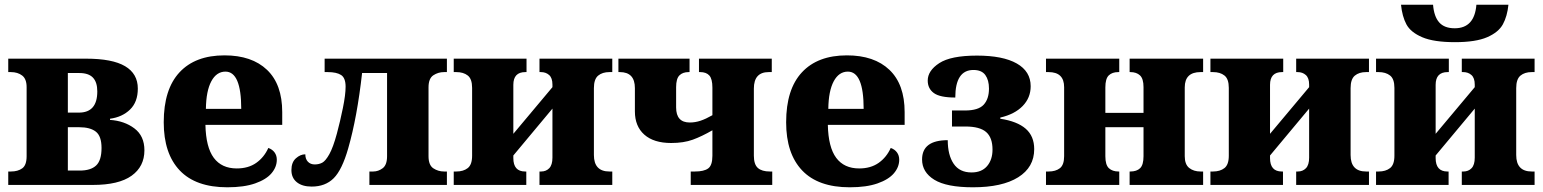

<svg xmlns="http://www.w3.org/2000/svg" viewBox="-20 -785 6549 815"><path d="M15 -57H26Q56 -57 74.5 -70.5Q93 -84 93 -122V-415Q93 -450 74 -464.5Q55 -479 26 -479H15V-536H345Q457 -536 511 -504Q565 -472 565 -409Q565 -352 532 -320Q499 -288 447 -281V-276Q508 -272 550.5 -240Q593 -208 593 -147Q593 -78 538.5 -39Q484 0 374 0H15ZM315 -307Q393 -307 393 -397Q393 -436 374.5 -455.5Q356 -475 317 -475H268V-307ZM319 -61Q365 -61 388 -82.5Q411 -104 411 -157Q411 -207 387 -226Q363 -245 316 -245H268V-61Z M675 -266Q675 -406 742 -478Q809 -550 933 -550Q1049 -550 1113.5 -488.5Q1178 -427 1178 -309V-255H852Q854 -160 887.5 -115Q921 -70 985 -70Q1034 -70 1067.5 -93.5Q1101 -117 1119 -157Q1136 -151 1145.5 -138Q1155 -125 1155 -107Q1155 -76 1132.5 -49.5Q1110 -23 1063 -6.5Q1016 10 945 10Q811 10 743 -61.5Q675 -133 675 -266ZM1004 -323Q1004 -481 937 -481Q899 -481 877 -440Q855 -399 854 -323Z M1217 -63Q1217 -96 1236 -113Q1255 -130 1276 -130Q1276 -110 1287 -98.5Q1298 -87 1316 -87Q1334 -87 1348 -94.5Q1362 -102 1378 -130.5Q1394 -159 1410 -218Q1424 -270 1435.5 -326.5Q1447 -383 1447 -417Q1447 -454 1428 -466.5Q1409 -479 1371 -479H1358V-536H1877V-479H1865Q1840 -479 1819.5 -465.5Q1799 -452 1799 -414V-122Q1799 -84 1819.5 -70.5Q1840 -57 1865 -57H1877V0H1548V-57H1564Q1586 -57 1604.5 -71Q1623 -85 1623 -122V-475H1517Q1496 -287 1458 -155Q1432 -64 1396.5 -28.5Q1361 7 1303 7Q1263 7 1240 -11.5Q1217 -30 1217 -63Z M1906 -57H1917Q1947 -57 1965.5 -71.5Q1984 -86 1984 -124V-412Q1984 -450 1965.5 -464.5Q1947 -479 1917 -479H1906V-536H2215V-479H2210Q2159 -479 2159 -425V-217L2325 -415V-426Q2325 -454 2311 -466.5Q2297 -479 2276 -479H2270V-536H2579V-479H2567Q2537 -479 2519 -464Q2501 -449 2501 -411V-127Q2501 -57 2567 -57H2579V0H2270V-57H2277Q2298 -57 2311.5 -71Q2325 -85 2325 -116V-324L2159 -125V-114Q2159 -57 2209 -57H2214V0H1906Z M2912 -57H2930Q2968 -57 2986 -70Q3004 -83 3004 -124V-232Q2959 -206 2920.5 -192Q2882 -178 2829 -178Q2755 -178 2715 -213.5Q2675 -249 2675 -312V-411Q2675 -479 2611 -479H2605V-536H2907V-479H2903Q2878 -479 2864 -465Q2850 -451 2850 -415V-329Q2850 -265 2908 -265Q2931 -265 2953.5 -272.5Q2976 -280 3004 -296V-413Q3004 -450 2991 -464.5Q2978 -479 2952 -479H2947V-536H3256V-479H3243Q3180 -479 3180 -409V-124Q3180 -87 3197 -72Q3214 -57 3248 -57H3258V0H2912Z M3317 -266Q3317 -406 3384 -478Q3451 -550 3575 -550Q3691 -550 3755.5 -488.5Q3820 -427 3820 -309V-255H3494Q3496 -160 3529.5 -115Q3563 -70 3627 -70Q3676 -70 3709.5 -93.5Q3743 -117 3761 -157Q3778 -151 3787.5 -138Q3797 -125 3797 -107Q3797 -76 3774.5 -49.5Q3752 -23 3705 -6.5Q3658 10 3587 10Q3453 10 3385 -61.5Q3317 -133 3317 -266ZM3646 -323Q3646 -481 3579 -481Q3541 -481 3519 -440Q3497 -399 3496 -323Z M3894 -108Q3894 -190 4003 -190Q4003 -127 4028 -90Q4053 -53 4104 -53Q4147 -53 4170 -80Q4193 -107 4193 -150Q4193 -201 4166 -224.5Q4139 -248 4078 -248H4021V-316H4076Q4133 -316 4155.5 -340.5Q4178 -365 4178 -409Q4178 -445 4162.5 -466.5Q4147 -488 4112 -488Q4035 -488 4035 -371Q3970 -371 3944 -390Q3918 -409 3918 -443Q3918 -485 3967 -517Q4016 -549 4127 -549Q4237 -549 4296 -515.5Q4355 -482 4355 -419Q4355 -370 4321 -335Q4287 -300 4226 -286V-281Q4298 -270 4334 -238.5Q4370 -207 4370 -152Q4370 -75 4302 -32.5Q4234 10 4110 10Q3998 10 3946 -22Q3894 -54 3894 -108Z M4420 -57H4431Q4461 -57 4479 -71Q4497 -85 4497 -122V-415Q4497 -479 4431 -479H4420V-536H4731V-479H4727Q4701 -479 4686.5 -465Q4672 -451 4672 -414V-306H4834V-415Q4834 -451 4819 -465Q4804 -479 4778 -479H4775V-536H5087V-479H5076Q5009 -479 5009 -414V-122Q5009 -87 5028 -72Q5047 -57 5076 -57H5087V0H4775V-57H4778Q4805 -57 4819.5 -71Q4834 -85 4834 -122V-245H4672V-122Q4672 -85 4687 -71Q4702 -57 4728 -57H4731V0H4420Z M5118 -57H5129Q5159 -57 5177.5 -71.5Q5196 -86 5196 -124V-412Q5196 -450 5177.5 -464.5Q5159 -479 5129 -479H5118V-536H5427V-479H5422Q5371 -479 5371 -425V-217L5537 -415V-426Q5537 -454 5523 -466.5Q5509 -479 5488 -479H5482V-536H5791V-479H5779Q5749 -479 5731 -464Q5713 -449 5713 -411V-127Q5713 -57 5779 -57H5791V0H5482V-57H5489Q5510 -57 5523.5 -71Q5537 -85 5537 -116V-324L5371 -125V-114Q5371 -57 5421 -57H5426V0H5118Z M5821 -57H5832Q5862 -57 5880.5 -71.5Q5899 -86 5899 -124V-412Q5899 -450 5880.5 -464.5Q5862 -479 5832 -479H5821V-536H6130V-479H6125Q6074 -479 6074 -425V-217L6240 -415V-426Q6240 -454 6226 -466.5Q6212 -479 6191 -479H6185V-536H6494V-479H6482Q6452 -479 6434 -464Q6416 -449 6416 -411V-127Q6416 -57 6482 -57H6494V0H6185V-57H6192Q6213 -57 6226.5 -71Q6240 -85 6240 -116V-324L6074 -125V-114Q6074 -57 6124 -57H6129V0H5821ZM5927 -765H6063Q6067 -715 6089 -690Q6111 -665 6155 -665Q6239 -665 6247 -765H6383Q6378 -716 6359.5 -682Q6341 -648 6292.5 -627Q6244 -606 6156 -606Q6066 -606 6017 -627Q5968 -648 5950 -681.5Q5932 -715 5927 -765Z"/></svg>

Font: Noto Serif ExtraBold
Style: Regular
Weight: 800
Designer: Monotype Design Team
Foundry: Monotype Imaging Inc.
Version: Version 1.001